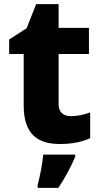

<svg xmlns="http://www.w3.org/2000/svg" viewBox="-20 -734 486 924"><path d="M321 -175C285 -175 262 -194 262 -233V-474H408V-600H262V-714H154L108 -598L24 -544V-474H94V-227C94 -82 167 -41 269 -41C333 -41 378 -53 414 -69V-193C383 -182 355 -175 321 -175ZM342 20V10H188C185 51 172 116 161 157V170H261C296 117 321 69 342 20Z"/></svg>

Font: Noto Sans Tamil UI ExtraBold
Style: Regular
Weight: 800
Designer: Jelle Bosma - Monotype Design Team
Foundry: Monotype Imaging Inc.
Version: Version 2.004